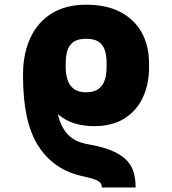

<svg xmlns="http://www.w3.org/2000/svg" viewBox="-20 -573 740 826"><path d="M563.5 233.4H418Q418 221.2 411.4 213.1Q404.8 205.1 386 198.5Q367.2 191.9 329.1 183.6Q209.5 155.8 144.5 54.4Q79.6 -46.9 79.1 -242.2Q79.1 -242.7 79.1 -243.2V-259.8Q80.6 -347.2 112.1 -413.1Q143.6 -479 203.6 -515.9Q263.7 -552.7 350.6 -552.7Q439 -552.7 499 -520.8Q559.1 -488.8 590.1 -432.1Q621.1 -375.5 621.1 -300.8V-282.2Q621.1 -210 594.2 -152.8Q567.4 -95.7 514.9 -63Q462.4 -30.3 384.8 -30.3Q341.3 -30.3 303.2 -41.3Q265.1 -52.2 229 -81.5Q241.2 -27.3 271.7 5.4Q302.2 38.1 360.4 47.9Q427.7 59.6 468.3 78.4Q508.8 97.2 529.3 121.3Q549.8 145.5 556.6 173.8Q563.5 202.1 563.5 233.4ZM350.6 -175.8Q385.7 -176.3 404.8 -191.2Q423.8 -206.1 431.2 -230.2Q438.5 -254.4 438.5 -282.2V-300.8Q439 -326.7 432.9 -350.8Q426.8 -375 408 -390.6Q389.2 -406.2 350.6 -406.2Q314.5 -406.2 295.4 -392.1Q276.4 -377.9 269.5 -354Q262.7 -330.1 262.7 -300.8V-282.2Q262.7 -254.9 270.3 -230.5Q277.8 -206.1 296.9 -191.2Q315.9 -176.3 350.6 -175.8Z"/></svg>

Font: Inter Black
Style: Regular
Weight: 900
Designer: Rasmus Andersson
Foundry: rsms
Version: Version 4.000;git-a52131595